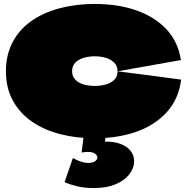

<svg xmlns="http://www.w3.org/2000/svg" viewBox="-20 -670 950 972"><path d="M460 30Q366 30 284.5 9Q203 -12 141.5 -54.5Q80 -97 45 -161Q10 -225 10 -310Q10 -354 19.5 -392Q29 -430 47 -462.5Q65 -495 90.5 -522Q116 -549 148 -570Q189 -597 238 -614.5Q287 -632 343.5 -641Q400 -650 460 -650Q575 -650 667.5 -618.5Q760 -587 820.5 -524Q881 -461 896 -366L575 -309Q575 -336 558 -353Q541 -370 515 -377.5Q489 -385 460 -385Q428 -385 401.5 -376.5Q375 -368 360 -351.5Q345 -335 345 -310Q345 -291 353.5 -277Q362 -263 378 -253.5Q394 -244 415 -239.5Q436 -235 460 -235Q488 -235 514.5 -242Q541 -249 558 -265.5Q575 -282 575 -309Q659 -299 736 -288.5Q813 -278 897 -267Q885 -170 825.5 -103.5Q766 -37 671.5 -3.5Q577 30 460 30ZM408 -16H520Q519 -6 517.5 4.5Q516 15 514.5 25.5Q513 36 511 47Q557 46 590 58.5Q623 71 641 93.5Q659 116 659 146Q659 181 634.5 212.5Q610 244 565 263Q520 282 456 282Q407 282 370 273Q333 264 307 252L349 130Q387 151 414.5 154Q442 157 457.5 148.5Q473 140 473 127Q473 114 455 104.5Q437 95 393 102Q397 73 400.5 43Q404 13 408 -16Z"/></svg>

Font: Climate Crisis
Style: Regular
Weight: 400
Version: Version 1.003